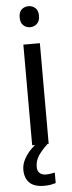

<svg xmlns="http://www.w3.org/2000/svg" viewBox="-63 -768 384 1019"><g transform="rotate(-5 129.0 -258.5)"><path d="M173 -536V0H85V-536ZM130 -737Q150 -737 165.5 -723.5Q181 -710 181 -681Q181 -653 165.5 -639Q150 -625 130 -625Q108 -625 93 -639Q78 -653 78 -681Q78 -710 93 -723.5Q108 -737 130 -737ZM130 220Q77 220 52 195Q27 170 27 126Q27 97 41.5 70Q56 43 77.5 21Q99 -1 119 -15L167 0Q133 32 116 58.5Q99 85 99 116Q99 138 111 149.5Q123 161 144 161Q161 161 172.5 158.5Q184 156 192 155V211Q178 215 164 217.5Q150 220 130 220Z"/></g></svg>

Font: Noto Sans Canadian Aboriginal
Style: Regular
Weight: 400
Designer: Monotype Design Team, Typotheque's Kevin King
Foundry: Monotype Imaging Inc.
Version: Version 2.002